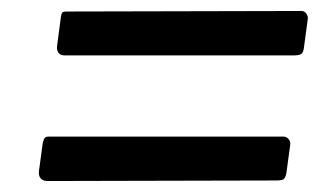

<svg xmlns="http://www.w3.org/2000/svg" viewBox="-20 -532 605 350"><path d="M534 -445Q533 -436 529 -433.5Q525 -431 515 -431H98Q90 -431 86.5 -436Q83 -441 84 -448L91 -501Q92 -508 94 -509.5Q96 -511 101 -511L530 -512Q535 -512 538.5 -507Q542 -502 541 -497ZM502 -216Q500 -207 496.5 -205Q493 -203 483 -203L67 -202Q58 -202 54 -207Q50 -212 51 -220L58 -272Q60 -279 62 -281Q64 -283 69 -283H497Q502 -283 506 -278.5Q510 -274 509 -268Z"/></svg>

Font: Libre Franklin Medium
Style: Italic
Weight: 500
Italic angle: -8°
Designer: Pablo Impallari, Rodrigo Fuenzalida, Nhung Nguyen
Foundry: Impallari Type
Version: Version 3.000